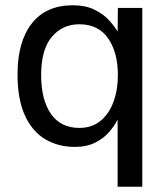

<svg xmlns="http://www.w3.org/2000/svg" viewBox="-20 -547 636 728"><path d="M519.5 161H426V-93.5Q415 -71.5 394.8 -47.5Q374.5 -23.5 342 -6.8Q309.5 10 263.5 10Q201 10 152 -18.8Q103 -47.5 74.8 -108.5Q46.5 -169.5 46.5 -265.5Q46.5 -389 100.5 -458Q154.5 -527 256 -527Q303.5 -527 337.2 -510.8Q371 -494.5 392.5 -471.2Q414 -448 426 -427L427 -517H519.5ZM281 -62Q329 -62 361.5 -89Q394 -116 410.5 -161.5Q427 -207 427 -262.5Q427 -348 390 -401.5Q353 -455 281 -455Q217 -455 176.5 -407.2Q136 -359.5 136 -262.5Q136 -169 173 -115.5Q210 -62 281 -62Z"/></svg>

Font: Public Sans
Style: Regular
Weight: 400
Designer: The Public Sans project authors (U.S. Web Design System). Libre Franklin designed by Pablo Impallari and Rodrigo Fuenzal
Version: Version 1.008; ttfautohint (v1.8.1) -l 8 -r 50 -G 200 -x 14 